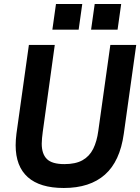

<svg xmlns="http://www.w3.org/2000/svg" viewBox="-20 -921 699 957"><path d="M298 16Q179 16 118.5 -38Q58 -92 58 -197Q58 -209 59 -224.5Q60 -240 62 -255L124 -697H253L193 -263Q191 -247 189.5 -232.5Q188 -218 188 -205Q188 -154 213.5 -128.5Q239 -103 301 -103Q357 -103 391.5 -122.5Q426 -142 444.5 -179Q463 -216 470 -269L530 -697H659L597 -254Q578 -117 503 -50.5Q428 16 298 16ZM434 -773 452 -901H584L566 -773ZM241 -773 259 -901H390L372 -773Z"/></svg>

Font: Hanken Grotesk
Style: Bold Italic
Weight: 700
Italic angle: -8°
Designer: Alfredo Marco Pradil
Foundry: Hanken Design Co.
Version: Version 3.013